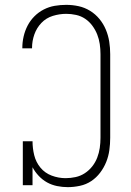

<svg xmlns="http://www.w3.org/2000/svg" viewBox="-20 -763 540 791"><path d="M259 8Q237 8 215 3.5Q193 -1 174 -11.5Q155 -22 139.5 -38.5Q124 -55 114 -74V0H74V-181H114Q114 -152 121 -123.5Q128 -95 146.5 -72.5Q165 -50 193 -39.5Q221 -29 250 -29Q271 -29 291.5 -33.5Q312 -38 329.5 -49.5Q347 -61 360 -77.5Q373 -94 380.5 -113.5Q388 -133 391 -153.5Q394 -174 394 -195V-540Q394 -561 391 -581.5Q388 -602 380.5 -621Q373 -640 360.5 -657Q348 -674 331 -685.5Q314 -697 293.5 -701.5Q273 -706 253 -706Q225 -706 197.5 -697.5Q170 -689 150.5 -668.5Q131 -648 121.5 -621Q112 -594 112 -566Q112 -565 112 -564.5Q112 -564 112 -564H72Q72 -565 72 -565.5Q72 -566 72 -566Q72 -590 77.5 -613.5Q83 -637 94 -658Q105 -679 122 -696Q139 -713 160.5 -724Q182 -735 205.5 -739Q229 -743 253 -743Q279 -743 304 -737.5Q329 -732 351 -718.5Q373 -705 389.5 -685Q406 -665 416 -641Q426 -617 430 -591.5Q434 -566 434 -540V-195Q434 -170 430.5 -144.5Q427 -119 417.5 -95.5Q408 -72 392.5 -51.5Q377 -31 356 -17Q335 -3 309.5 2.5Q284 8 259 8Z"/></svg>

Font: Iosevka Slab Extralight
Style: Regular
Weight: 200
Monospace: yes
Designer: Belleve Invis
Foundry: Belleve Invis
Version: Version 11.1.1; ttfautohint (v1.8.3)